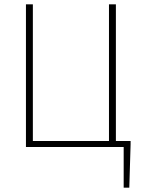

<svg xmlns="http://www.w3.org/2000/svg" viewBox="-20 -680 660 888"><path d="M552 188V0H100V-660H132V-28H484V-660H516V-28H584V-12L578 188Z"/></svg>

Font: Source Sans 3
Style: Regular
Weight: 200
Designer: Paul D. Hunt
Foundry: Adobe
Version: Version 3.046;hotconv 1.0.118;makeotfexe 2.5.65603